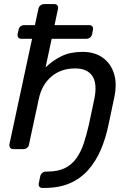

<svg xmlns="http://www.w3.org/2000/svg" viewBox="-20 -730 621 940"><path d="M187 190Q177 190 172.5 183.5Q168 177 170 167L177 133Q179 123 187 116.5Q195 110 205 110H212Q264 110 298.5 92.5Q333 75 355 43.5Q377 12 390.5 -29.5Q404 -71 415 -119L442 -246Q457 -321 432 -358Q407 -395 348 -395Q279 -395 232 -355.5Q185 -316 170 -246L122 -23Q121 -13 113 -6.5Q105 0 95 0H45Q35 0 30 -6.5Q25 -13 26 -23L137 -540H85Q74 -540 69.5 -546.5Q65 -553 66 -563L71 -584Q73 -595 80.5 -601Q88 -607 99 -607H151L168 -687Q170 -697 178 -703.5Q186 -710 196 -710H246Q256 -710 261 -703.5Q266 -697 264 -687L247 -607H417Q427 -607 432 -601Q437 -595 435 -584L431 -563Q429 -553 421 -546.5Q413 -540 403 -540H233L203 -400Q238 -434 281 -455Q324 -476 384 -476Q443 -476 482.5 -448Q522 -420 538 -370Q554 -320 539 -251L511 -118Q497 -51 473 4.5Q449 60 412 102Q375 144 322.5 167Q270 190 200 190Z"/></svg>

Font: Rubik
Style: Italic
Weight: 400
Italic angle: -12°
Designer: Hubert and Fischer
Foundry: Hubert and Fischer
Version: Version 2.300;gftools[0.9.30]